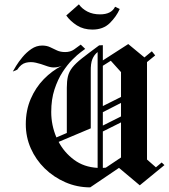

<svg xmlns="http://www.w3.org/2000/svg" viewBox="-20 -832 758 862"><path d="M395 -699.2Q355 -699.2 325.4 -717.9Q295.8 -736.7 277.5 -762.5L334.2 -812.5Q348.3 -792.5 372.5 -780Q396.7 -767.5 429.2 -767.5Q480 -767.5 496.7 -801.7L517.5 -791.7Q502.5 -757.5 472.9 -728.3Q443.3 -699.2 395 -699.2ZM385 9.2Q325.8 9.2 273.3 -13.8Q220.8 -36.7 180.8 -75.8Q140.8 -115 118.3 -165.8Q95.8 -216.7 95.8 -274.2Q95.8 -336.7 117.9 -387.9Q140 -439.2 176.7 -476.7Q213.3 -514.2 257.5 -536.7Q240.8 -529.2 220.8 -529.2Q205.8 -529.2 185 -537.1Q164.2 -545 141.2 -550.4Q118.3 -555.8 96.2 -550.4Q74.2 -545 57.5 -519.2L37.5 -510.8Q40.8 -517.5 52.1 -535.8Q63.3 -554.2 80.8 -575.4Q98.3 -596.7 120.8 -612.1Q143.3 -627.5 169.2 -627.5Q190 -627.5 205.4 -620Q220.8 -612.5 236.2 -605.4Q251.7 -598.3 272.5 -598.3Q295.8 -598.3 312.1 -609.6Q328.3 -620.8 342.5 -631.7L362.5 -612.5Q359.2 -610 343.3 -598.3Q327.5 -586.7 305 -564.2Q282.5 -541.7 260.8 -508.3Q239.2 -475 224.6 -430.4Q210 -385.8 210 -329.2Q210 -270 233.3 -215L280 -235V-438.3Q280 -468.3 285 -489.2Q290 -510 304.6 -528.8Q319.2 -547.5 348.3 -570.4Q377.5 -593.3 425 -628.3L441.7 -629.2V-560.8L555.8 -634.2L628.3 -574.2L661.7 -601.7L676.7 -583.3L640 -553.3V-115.8L680 -80.8L705.8 -102.5L718.3 -90.8L607.5 0L514.2 -78.3ZM387.5 -255.8 243.3 -195Q268.3 -147.5 312.5 -114.6Q356.7 -81.7 418.3 -78.3V-598.3Q402.5 -585.8 394.6 -566.2Q386.7 -546.7 387.5 -510.8ZM477.5 -559.2 441.7 -536.7V-355.8L523.3 -396.7V-508.3ZM441.7 -328.3V-268.3L523.3 -309.2V-370ZM455 -79.2 523.3 -125V-282.5L441.7 -241.7V-78.3Q448.3 -78.3 455 -79.2Z"/></svg>

Font: Manufacturing Consent
Style: Regular
Weight: 400
Version: Version 3.000; ttfautohint (v1.8.4.7-5d5b)